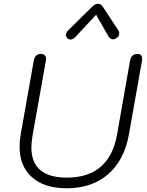

<svg xmlns="http://www.w3.org/2000/svg" viewBox="-20 -999 790 1029"><path d="M85 -213Q85 -245 91 -279L161 -674Q168 -710 199 -710Q212 -710 219.5 -703Q227 -696 227 -683Q227 -677 226 -674L155 -276Q148 -234 148 -210Q148 -47 338 -47Q565 -47 607 -276L677 -674Q680 -691 690 -700.5Q700 -710 716 -710Q742 -710 742 -685Q742 -678 741 -674L671 -279Q646 -140 559 -65Q472 10 338 10Q217 10 151 -49.5Q85 -109 85 -213ZM333 -812Q333 -824 346 -837L474 -963Q490 -979 505 -979Q520 -979 531 -963L614 -837Q619 -830 619 -820Q619 -804 603 -794Q593 -788 585 -788Q571 -788 560 -806L495 -920L389 -806Q373 -787 357 -787Q350 -787 342 -793Q333 -802 333 -812Z"/></svg>

Font: Kodchasan Light
Style: Italic
Weight: 300
Italic angle: -10°
Version: Version 1.000; ttfautohint (v1.6)